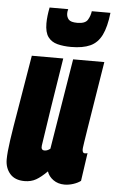

<svg xmlns="http://www.w3.org/2000/svg" viewBox="-60 -805 512 852"><g transform="rotate(5 196.0 -378.5)"><path d="M82 10Q39 10 17 -15.5Q-5 -41 -5 -79Q-5 -110 3 -165.5Q11 -221 27 -313.5Q43 -406 66 -547H206Q186 -422 171 -326Q156 -230 145 -154Q142 -133 159 -133Q171 -133 184 -143L250 -547H389Q371 -434 359 -361Q347 -288 340.5 -246Q334 -204 331 -185Q328 -166 327.5 -160Q327 -154 327 -153Q327 -136 338 -136Q345 -136 350 -138L332 -13Q319 -3 299 3.5Q279 10 260 10Q231 10 210 -5Q189 -20 182 -42Q155 -15 133 -2.5Q111 10 82 10ZM236 -601Q202 -601 175 -608Q148 -615 133 -635.5Q118 -656 118 -696Q118 -727 126 -767H209Q207 -760 206.5 -756Q206 -752 206 -748Q206 -732 215.5 -721Q225 -710 254 -710Q289 -710 300 -727.5Q311 -745 314 -767H397Q390 -704 372 -667.5Q354 -631 321 -616Q288 -601 236 -601Z"/></g></svg>

Font: Georama ExtraCondensed ExtraBold
Style: Italic
Weight: 800
Width: 2
Italic angle: -9°
Designer: Jean-Baptiste Levee
Foundry: Production Type
Version: Version 1.000